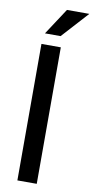

<svg xmlns="http://www.w3.org/2000/svg" viewBox="-104 -997 507 1039"><g transform="rotate(10 149.5 -477.5)"><path d="M178.2 0H71.8V-750H178.2ZM175.8 -955.1H298.8L166.5 -809.6H80.6Z"/></g></svg>

Font: Heebo Medium
Style: Regular
Weight: 500
Designer: Oded Ezer
Foundry: Ezer Type House
Version: Version 3.100